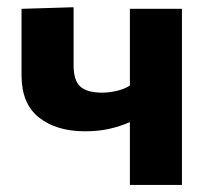

<svg xmlns="http://www.w3.org/2000/svg" viewBox="-20 -524 593 544"><path d="M348 0V-178Q320.5 -166 289.8 -159Q259 -152 221 -152Q140 -152 90.5 -191Q41 -230 41 -311V-499L188.5 -503.5V-339.5Q188.5 -296 207.5 -278.8Q226.5 -261.5 269.5 -261.5Q288 -261.5 309.5 -266.2Q331 -271 348 -281.5V-499H495.5V0Z"/></svg>

Font: Commissioner
Style: Bold
Weight: 700
Designer: Kostas Bartsokas
Foundry: Kostas Bartsokas
Version: Version 1.000; ttfautohint (v1.8.3)